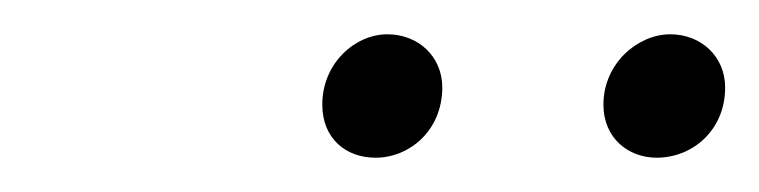

<svg xmlns="http://www.w3.org/2000/svg" viewBox="-20 -696 443 112"><path d="M199 -604C219 -604 238 -620 238 -645C238 -663 224 -676 206 -676C187 -676 168 -659 168 -635C168 -615 182 -604 199 -604ZM363 -604C384 -604 403 -620 403 -645C403 -663 389 -676 371 -676C352 -676 332 -659 332 -635C332 -615 347 -604 363 -604Z"/></svg>

Font: Source Serif 4 Display Light
Style: Italic
Weight: 300
Italic angle: -12°
Designer: Frank Grießhammer
Foundry: Adobe Systems Incorporated
Version: Version 4.004;hotconv 1.0.117;makeotfexe 2.5.65602